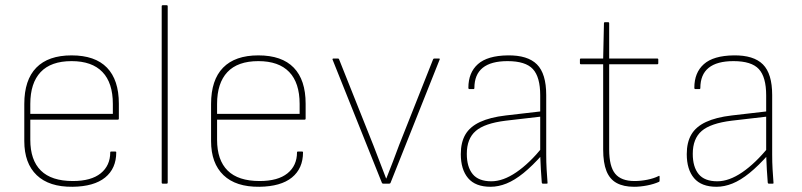

<svg xmlns="http://www.w3.org/2000/svg" viewBox="-20 -703 3069 735"><path d="M258 12Q168 13 120.5 -32.5Q73 -78 73 -163V-305Q73 -397 119 -444Q165 -491 254 -491Q344 -491 389.5 -444Q435 -397 435 -306V-249Q435 -245 431 -245H96V-168Q96 -90 136.5 -50Q177 -10 259 -10Q329 -10 365.5 -39.5Q402 -69 402 -120Q402 -123 406 -123H421Q425 -123 425 -120Q425 -58 382.5 -23.5Q340 11 258 12ZM96 -267H412V-305Q412 -386 372 -427.5Q332 -469 254 -469Q175 -469 135.5 -427Q96 -385 96 -305Z M603 0Q599 0 599 -4V-679Q599 -683 603 -683H618Q622 -683 622 -679V-4Q622 0 618 0Z M973 12Q883 13 835.5 -32.5Q788 -78 788 -163V-305Q788 -397 834 -444Q880 -491 969 -491Q1059 -491 1104.5 -444Q1150 -397 1150 -306V-249Q1150 -245 1146 -245H811V-168Q811 -90 851.5 -50Q892 -10 974 -10Q1044 -10 1080.5 -39.5Q1117 -69 1117 -120Q1117 -123 1121 -123H1136Q1140 -123 1140 -120Q1140 -58 1097.5 -23.5Q1055 11 973 12ZM811 -267H1127V-305Q1127 -386 1087 -427.5Q1047 -469 969 -469Q890 -469 850.5 -427Q811 -385 811 -305Z M1447 0Q1443 0 1442 -3L1253 -475Q1252 -479 1257 -479H1274Q1277 -479 1278 -476L1410 -145Q1422 -114 1434 -82.5Q1446 -51 1458 -20H1459Q1472 -52 1484 -84Q1496 -116 1508 -148L1638 -476Q1639 -479 1643 -479H1660Q1665 -479 1663 -475L1475 -3Q1474 0 1470 0Z M2058 0Q2056 0 2055 -1.5Q2054 -3 2054 -4Q2052 -28 2050.5 -54.5Q2049 -81 2048 -109V-121V-338Q2048 -408 2020 -438.5Q1992 -469 1923 -469Q1796 -469 1796 -366Q1796 -362 1793 -362H1777Q1773 -362 1773 -367Q1773 -425 1809.5 -457.5Q1846 -490 1924 -491Q2000 -492 2035.5 -456.5Q2071 -421 2071 -339V-111Q2071 -82 2072.5 -55.5Q2074 -29 2076 -4Q2077 0 2073 0ZM1858 12Q1800 12 1772 -21Q1744 -54 1744 -113Q1744 -158 1761.5 -188Q1779 -218 1817.5 -236Q1856 -254 1916 -261L2054 -277V-257L1916 -241Q1835 -231 1801 -201.5Q1767 -172 1767 -114Q1767 -64 1789.5 -36.5Q1812 -9 1861 -9Q1906 -9 1956.5 -43.5Q2007 -78 2058 -141V-113Q2018 -68 1984 -40.5Q1950 -13 1919 -0.5Q1888 12 1858 12Z M2407 12Q2367 12 2340.5 -2.5Q2314 -17 2301.5 -48.5Q2289 -80 2289 -131V-457H2204Q2200 -457 2200 -461V-475Q2200 -479 2204 -479H2289L2292 -614Q2292 -618 2296 -618H2308Q2312 -618 2312 -614V-479H2496Q2500 -479 2500 -475V-461Q2500 -457 2496 -457H2312V-131Q2312 -66 2335 -38Q2358 -10 2409 -10Q2433 -10 2458 -15Q2483 -20 2501 -29Q2505 -32 2505 -26V-12Q2505 -8 2503 -7Q2483 2 2457 7Q2431 12 2407 12Z M2923 0Q2921 0 2920 -1.5Q2919 -3 2919 -4Q2917 -28 2915.5 -54.5Q2914 -81 2913 -109V-121V-338Q2913 -408 2885 -438.5Q2857 -469 2788 -469Q2661 -469 2661 -366Q2661 -362 2658 -362H2642Q2638 -362 2638 -367Q2638 -425 2674.5 -457.5Q2711 -490 2789 -491Q2865 -492 2900.5 -456.5Q2936 -421 2936 -339V-111Q2936 -82 2937.5 -55.5Q2939 -29 2941 -4Q2942 0 2938 0ZM2723 12Q2665 12 2637 -21Q2609 -54 2609 -113Q2609 -158 2626.5 -188Q2644 -218 2682.5 -236Q2721 -254 2781 -261L2919 -277V-257L2781 -241Q2700 -231 2666 -201.5Q2632 -172 2632 -114Q2632 -64 2654.5 -36.5Q2677 -9 2726 -9Q2771 -9 2821.5 -43.5Q2872 -78 2923 -141V-113Q2883 -68 2849 -40.5Q2815 -13 2784 -0.5Q2753 12 2723 12Z"/></svg>

Font: Sofia Sans Thin
Style: Regular
Weight: 250
Designer: Botio Nikoltchev, Ani Petrova
Foundry: lettersoup
Version: Version 4.101